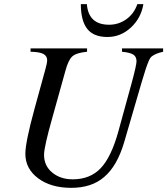

<svg xmlns="http://www.w3.org/2000/svg" viewBox="-20 -886 805 924"><path d="M641 -866H670Q659 -799 610 -753.5Q561 -708 497 -708Q430 -708 399.5 -747.5Q369 -787 369 -866H398Q406 -767 505 -767Q551 -767 588 -793.5Q625 -820 641 -866ZM765 -653V-637Q744 -632 733.5 -627.5Q723 -623 713 -616.5Q703 -610 695.5 -592Q688 -574 681 -553Q674 -532 661 -488L578 -203Q544 -87 481 -34Q421 18 323 18Q225 18 163.5 -28Q102 -74 102 -146Q102 -201 146 -362L198 -551Q207 -583 207 -596Q207 -616 189.5 -626Q172 -636 127 -637V-653H399V-637Q348 -632 328.5 -615Q309 -598 295 -546L232 -320Q192 -179 192 -141Q192 -88 231.5 -55.5Q271 -23 330 -23Q414 -23 465 -77Q516 -131 550 -255L614 -488Q637 -573 637 -591Q637 -613 622 -623Q607 -633 567 -637V-653Z"/></svg>

Font: STIX
Style: Italic
Weight: 400
Italic angle: -16.33°
Designer: MicroPress Inc., with final additions and corrections provided by Coen Hoffman, Elsevier (retired)
Version: Version 1.1.1